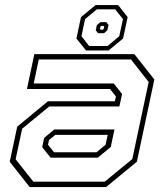

<svg xmlns="http://www.w3.org/2000/svg" viewBox="-20 -760 666 780"><path d="M100.5 0 19.5 -103 50 -245.5 174.5 -348.5H446.5L451 -368L427 -398.5H89.5L119.5 -540H526L607 -437L536 -103L411 0ZM185.5 -119.5 151.5 -162 159.5 -200 200.5 -234H445L430 -163L377.5 -119.5ZM115.5 -22H405.5L517.5 -114L584 -427L512 -518.5H137.5L117 -421H442L476 -378L465 -327.5H180L70 -237L43.5 -113ZM199.5 -141.5H372L409 -172L417.5 -212H204.5L179 -191L175 -172ZM329.5 -555 290.5 -603.5 309 -690.5 368.5 -739.5H460L498.5 -690.5L480 -603.5L421 -555ZM342 -573H417L464.5 -613L479.5 -682.5L448 -722H373.5L325.5 -682.5L311 -613ZM378.5 -625 369 -637 373.5 -658.5 388 -670H412L421 -658.5L416 -637L402.5 -625ZM389 -639.5H397.5L401.5 -643L403.5 -651.5L400.5 -655H392L388 -651.5L386 -643Z"/></svg>

Font: Tourney ExtraLight
Style: Italic
Weight: 250
Italic angle: -12°
Version: Version 1.015